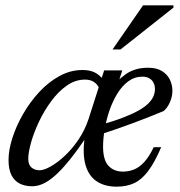

<svg xmlns="http://www.w3.org/2000/svg" viewBox="-20 -690 676 720"><path d="M419 -365 391.5 -352Q415.5 -385.5 450.2 -410.8Q485 -436 535 -436Q567 -436 587 -423.8Q607 -411.5 616.8 -391.8Q626.5 -372 626.5 -349.5Q626.5 -328 617.2 -306.8Q608 -285.5 593.5 -273.5Q564.5 -261.5 535.5 -250Q506.5 -238.5 477.2 -227.8Q448 -217 418.8 -206.8Q389.5 -196.5 360 -187L361.5 -223Q409.5 -236.5 444 -250Q478.5 -263.5 501.2 -276.5Q524 -289.5 537 -302.8Q550 -316 555.5 -329.2Q561 -342.5 561 -356Q561 -370 555.5 -380.2Q550 -390.5 539.8 -396.5Q529.5 -402.5 514 -402.5Q484.5 -402.5 461 -385Q437.5 -367.5 419.8 -338.5Q402 -309.5 390.2 -274.8Q378.5 -240 372.5 -205Q366.5 -170 366.5 -141Q366.5 -89.5 387 -68Q407.5 -46.5 440.5 -46.5Q463 -46.5 482.8 -54.5Q502.5 -62.5 520.8 -82.2Q539 -102 556.5 -138H584.5Q560 -81 535.8 -48.8Q511.5 -16.5 483.2 -3.2Q455 10 417.5 10Q370.5 10 339.8 -12Q309 -34 298.5 -80Q288 -126 301.5 -198L309 -183.5Q271.5 -128 241.5 -90.8Q211.5 -53.5 186.8 -31.8Q162 -10 141.2 -0.8Q120.5 8.5 101 8.5Q74 8.5 54 -1.5Q34 -11.5 23 -33.2Q12 -55 12 -90Q12 -127.5 26.5 -172.8Q41 -218 66.8 -262.8Q92.5 -307.5 127.2 -345Q162 -382.5 203.2 -405Q244.5 -427.5 289 -427.5Q318 -427.5 336.8 -417.5Q355.5 -407.5 371 -387L351 -360Q347 -372 333.5 -381.8Q320 -391.5 298.5 -391.5Q262.5 -391.5 230.5 -369Q198.5 -346.5 172 -310.5Q145.5 -274.5 126.2 -233.8Q107 -193 96.5 -155.8Q86 -118.5 86 -94Q86 -72.5 98 -62Q110 -51.5 128.5 -51.5Q145 -51.5 170.5 -66Q196 -80.5 223.5 -106.2Q251 -132 274.8 -167.2Q298.5 -202.5 312 -243.5L370.5 -426H431H438.5ZM402 -504.5 516.5 -670H630.5V-661.5L432 -504.5Z"/></svg>

Font: Newsreader 16pt
Style: Italic
Weight: 400
Italic angle: -17°
Designer: Hugues Gentile
Foundry: Production Type
Version: Version 1.003